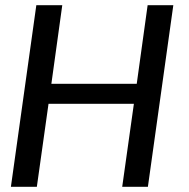

<svg xmlns="http://www.w3.org/2000/svg" viewBox="-20 -720 727 740"><path d="M648 -700 550 0H451L496 -320H167L122 0H22L120 -700H220L178 -397H507L549 -700Z"/></svg>

Font: Krub Medium
Style: Italic
Weight: 500
Italic angle: -8°
Designer: Ekaluck Peanpanawate
Foundry: Cadson Demak Co.,Ltd.
Version: Version 1.000; ttfautohint (v1.6)